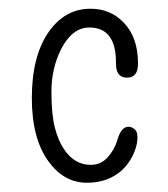

<svg xmlns="http://www.w3.org/2000/svg" viewBox="-20 -399 376 430"><path d="M289.1 -256.3Q289.1 -225.1 264.4 -225.1Q239.7 -225.1 239.7 -256.3Q240.7 -337.4 180.2 -337.4Q142.1 -337.4 117.2 -289.6Q95.2 -246.1 95.2 -194.3Q95.2 -142.6 102.8 -113.3Q110.4 -84 123 -65.4Q146.5 -29.8 183.1 -29.8Q206.5 -29.8 221.9 -47.6Q237.3 -65.4 242.7 -85Q251 -115.2 268.1 -115.2Q276.4 -114.7 282.7 -108.4Q289.1 -102.1 287.6 -85.2Q286.1 -68.4 276.9 -49.8Q267.6 -31.2 252.9 -17.6Q221.7 10.3 174.8 10.3Q123.5 10.3 88.9 -37.1Q51.3 -88.4 51.3 -179.2Q51.3 -274.4 89.8 -328.6Q125.5 -378.4 180.2 -379.4Q226.6 -380.4 256.8 -348.6Q289.1 -315.9 289.1 -256.3Z"/></svg>

Font: Pompiere
Style: Regular
Weight: 400
Designer: Karolina Lach
Foundry: Sorkin Type Co.
Version: Version 1.002